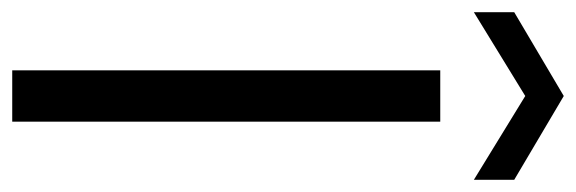

<svg xmlns="http://www.w3.org/2000/svg" viewBox="-352 -608 942 314"><g transform="rotate(90 119.0 -451.0)"><path d="M77 0V-700H161V0ZM-18 -755V-821L119 -902L256 -821V-755L119 -839Z"/></g></svg>

Font: DM Sans 9pt
Style: Regular
Weight: 400
Designer: Colophon Foundry, Jonny Pinhorn
Foundry: Colophon Foundry
Version: Version 4.004;gftools[0.9.30]